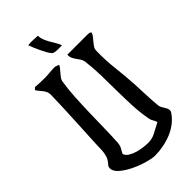

<svg xmlns="http://www.w3.org/2000/svg" viewBox="-266 -899 981 981"><g transform="rotate(-45 224.0 -408.5)"><path d="M177 -662Q185 -662 191 -659Q197 -656 204 -654Q200 -645 193 -636.5Q186 -628 178.5 -619.5Q171 -611 164.5 -602Q158 -593 156 -584Q148 -534 145 -480.5Q142 -427 140.5 -372Q139 -317 138 -262.5Q137 -208 134 -157Q132 -140 125 -128.5Q118 -117 111 -103Q115 -88 131.5 -77.5Q148 -67 168.5 -61Q189 -55 210 -52.5Q231 -50 245 -50Q274 -50 300 -64.5Q326 -79 352 -92Q349 -103 342.5 -113.5Q336 -124 334 -135Q324 -189 321.5 -243.5Q319 -298 318.5 -353.5Q318 -409 317 -464Q316 -519 309 -573Q307 -584 301 -593.5Q295 -603 288 -612.5Q281 -622 275.5 -632.5Q270 -643 270 -655V-661H415Q421 -661 427 -660Q433 -659 438 -654Q435 -643 427 -633Q419 -623 410.5 -613Q402 -603 395.5 -593Q389 -583 389 -572Q387 -508 394.5 -443Q402 -378 406 -314Q408 -272 409.5 -232Q411 -192 415 -150Q416 -141 420 -133.5Q424 -126 428.5 -119Q433 -112 436.5 -105Q440 -98 440 -89L439 -81Q422 -54 397.5 -34.5Q373 -15 344 -3Q315 9 283.5 15Q252 21 222 21Q203 21 167.5 11Q132 1 97.5 -15.5Q63 -32 38 -53Q13 -74 13 -97Q13 -107 17 -112Q21 -117 27 -124Q36 -134 41 -147.5Q46 -161 48 -176Q50 -191 50 -206.5Q50 -222 51 -234Q55 -319 59.5 -405Q64 -491 66 -576Q66 -588 62 -597.5Q58 -607 51.5 -615.5Q45 -624 37.5 -632.5Q30 -641 25 -650L36 -661Q70 -658 104 -658Q122 -658 140.5 -660Q159 -662 177 -662ZM163 -836Q168 -837 174 -837.5Q180 -838 185 -838Q197 -838 208.5 -837Q220 -836 232 -836Q232 -821 238 -805Q244 -789 253 -773.5Q262 -758 271 -743Q280 -728 285 -714H257Q248 -714 239.5 -715Q231 -716 222 -720Q212 -731 204 -745.5Q196 -760 188.5 -775.5Q181 -791 174.5 -806.5Q168 -822 163 -836Z"/></g></svg>

Font: Teutonic
Style: Regular
Weight: 400
Designer: Peter Wiegel
Foundry: Peter Wiegel
Version: 1.000